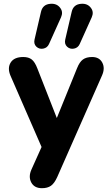

<svg xmlns="http://www.w3.org/2000/svg" viewBox="-20 -798 589 1007"><path d="M461 -707 398 -567Q389 -547 368 -543Q347 -539 332 -553Q317 -567 322 -590L356 -736Q365 -775 405 -778Q440 -781 458 -755Q473 -734 461 -707ZM300 -707 237 -567Q228 -547 207 -543Q186 -539 171 -553Q156 -567 161 -590L195 -736Q204 -775 244 -778Q279 -781 297 -755Q312 -734 300 -707ZM200 189Q160 189 144 159Q128 129 145 91L198 -27L35 -401Q18 -441 36 -470Q54 -499 102 -499Q130 -499 146.5 -486Q163 -473 176 -439L278 -179L384 -440Q397 -473 415 -486Q433 -499 463 -499Q501 -499 516.5 -469.5Q532 -440 515 -402L280 131Q265 164 247 176.5Q229 189 200 189Z"/></svg>

Font: Nunito ExtraBold
Style: Regular
Weight: 800
Designer: Vernon Adams
Foundry: Vernon Adams
Version: Version 3.602